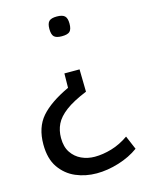

<svg xmlns="http://www.w3.org/2000/svg" viewBox="-114 -607 678 893"><g transform="rotate(-15 224.5 -160.5)"><path d="M297 -490Q297 -463 286.5 -452.5Q276 -442 248 -442Q221 -442 210.5 -452.5Q200 -463 200 -490Q200 -516 210.5 -526.5Q221 -537 248 -537Q275 -537 286 -526.5Q297 -516 297 -490ZM287 -272 289 -164Q223 -137 186.5 -109.5Q150 -82 135.5 -52Q121 -22 121 14Q121 57 139.5 84.5Q158 112 187.5 125.5Q217 139 251 139Q290 139 332.5 126.5Q375 114 415 86L443 152Q402 182 347 199Q292 216 240 216Q186 216 139.5 196Q93 176 63.5 133.5Q34 91 34 22Q34 -60 77.5 -110Q121 -160 213 -203L214 -272Z"/></g></svg>

Font: Georama
Style: Regular
Weight: 400
Designer: Jean-Baptiste Levee
Foundry: Production Type
Version: Version 1.000